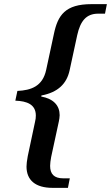

<svg xmlns="http://www.w3.org/2000/svg" viewBox="-20 -780 536 927"><path d="M234 127H308L317 81H285C241 81 222 60 222 21C222 9 224 -5 227 -22L264 -193C266 -204 268 -214 268 -224C268 -270 239 -303 179 -314L180 -319C260 -334 302 -376 316 -440L353 -611C368 -678 396 -714 454 -714H487L496 -760H422C295 -760 259 -707 240 -615L203 -443C186 -363 130 -344 64 -341L54 -294C110 -292 153 -276 153 -222C153 -212 152 -203 149 -191L114 -26C110 -3 108 11 108 24C108 90 151 127 234 127Z"/></svg>

Font: Noto Serif Tamil Medium
Style: Italic
Weight: 500
Italic angle: -12°
Designer: Indian Type Foundry, Tom Grace, and the Monotype Design Team
Foundry: Monotype Imaging Inc.
Version: Version 2.003